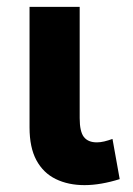

<svg xmlns="http://www.w3.org/2000/svg" viewBox="-20 -525 388 559"><path d="M226 14Q178.5 14 142.2 -3.8Q106 -21.5 86 -58.5Q66 -95.5 66 -154V-505H212V-181Q212 -142 224.2 -126.2Q236.5 -110.5 262 -110.5Q272 -110.5 283.5 -113.2Q295 -116 307.5 -120.5L328.5 -3.5Q301.5 5 275.5 9.5Q249.5 14 226 14Z"/></svg>

Font: Geologica SemiBold
Style: Regular
Weight: 600
Designer: Sindre Bremnes, Frode Helland
Foundry: Monokrom Skriftforlag AS
Version: Version 1.010;gftools[0.9.28]